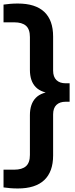

<svg xmlns="http://www.w3.org/2000/svg" viewBox="-36 -838 424 1088"><path d="M65 230Q41.5 230 21.2 228.2Q1 226.5 -16 224V123.5H44.5Q89 123.5 111.2 103.8Q133.5 84 133.5 40V-185.5Q133.5 -249 166.5 -283.2Q199.5 -317.5 274 -321.5V-306Q199.5 -310.5 166.5 -344.5Q133.5 -378.5 133.5 -442V-628Q133.5 -672.5 111.2 -692Q89 -711.5 44.5 -711.5H-16V-812Q1 -814.5 21.2 -816.2Q41.5 -818 65 -818Q164.5 -818 214.8 -770.8Q265 -723.5 265 -631V-438Q265 -402.5 283.8 -384.2Q302.5 -366 336.5 -366H358.5V-261.5H336.5Q302.5 -261.5 283.8 -243.5Q265 -225.5 265 -189.5V43Q265 135 214.8 182.5Q164.5 230 65 230Z"/></svg>

Font: Encode Sans Condensed Thin SemiBold
Style: Regular
Weight: 600
Version: Version 3.002